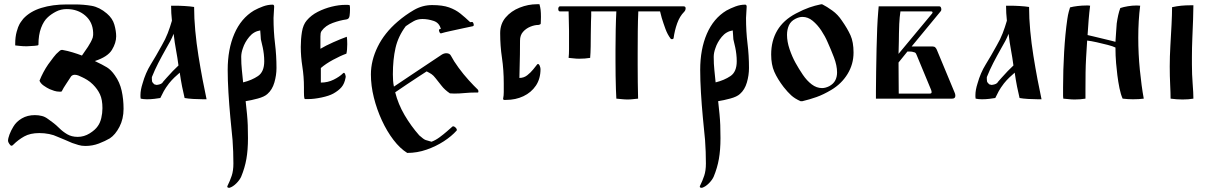

<svg xmlns="http://www.w3.org/2000/svg" viewBox="-20 -467 5740 909"><path d="M429 -178Q467 -160 486.5 -148Q506 -136 524 -110Q547 -78 556 -37.5Q565 3 565 48Q565 96 545.5 133.5Q526 171 500 188Q478 201 448 212.5Q418 224 384 224Q366 224 351.5 219.5Q337 215 322 210Q304 202 286 194.5Q268 187 251 180Q235 172 212.5 167.5Q190 163 166 163Q123 163 94.5 179Q66 195 43 218Q39 223 34 223Q30 223 24 214Q18 205 18 200Q18 188 25 169.5Q32 151 43 133Q57 109 83.5 93.5Q110 78 145 78Q154 78 162.5 79Q171 80 178 82Q192 85 207.5 96.5Q223 108 230 113Q245 124 261 140Q277 156 298 168.5Q319 181 348 181Q378 181 404.5 164.5Q431 148 443 130Q454 115 459.5 92Q465 69 465 45Q465 5 453.5 -20Q442 -45 420 -67Q407 -80 393 -88.5Q379 -97 370 -101Q362 -105 352.5 -109Q343 -113 334 -113Q324 -113 317 -106L294 -71Q287 -61 281.5 -51.5Q276 -42 272 -34Q270 -33 267 -33Q264 -33 262 -33Q249 -33 236.5 -37Q224 -41 215 -45Q202 -51 187 -61.5Q172 -72 167 -85Q184 -127 208 -162Q221 -179 233 -195.5Q245 -212 261 -225Q269 -233 279 -230Q301 -226 324 -219Q347 -212 368 -204Q381 -222 396.5 -245.5Q412 -269 419 -289Q422 -301 421 -313Q419 -363 383.5 -393.5Q348 -424 296 -424Q268 -424 245 -412Q222 -400 206 -385Q187 -368 174.5 -335Q162 -302 162 -255Q162 -251 142.5 -250Q123 -249 108 -248H102Q88 -248 70 -250Q52 -252 52 -252V-259Q52 -292 59 -317Q66 -342 72 -352Q75 -358 81 -366Q87 -374 90 -378Q122 -413 175.5 -429.5Q229 -446 296 -446H335Q376 -446 413.5 -439.5Q451 -433 486 -403Q513 -380 521.5 -350Q530 -320 530 -295Q530 -264 510 -231Q490 -198 429 -178Z M899 -434Q899 -381 904.5 -321.5Q910 -262 919.5 -203Q929 -144 939 -91Q949 -38 958 3H942Q920 3 895 1.5Q870 0 854 -3Q848 -27 842 -57.5Q836 -88 831 -123Q819 -113 805.5 -100Q792 -87 780 -72Q764 -51 755.5 -35.5Q747 -20 739 -3Q728 -1 710.5 1Q693 3 676 3Q660 3 646 0Q645 -5 645 -9Q645 -13 645 -17Q645 -41 655 -72Q669 -122 693.5 -161.5Q718 -201 746 -252Q763 -281 774 -309.5Q785 -338 794 -369Q792 -387 791 -405Q790 -423 790 -440H807Q830 -440 855 -438.5Q880 -437 899 -434ZM825 -157Q820 -195 813.5 -229.5Q807 -264 802 -307Q795 -289 786.5 -273Q778 -257 768 -240Q746 -201 729.5 -169Q713 -137 699 -102V-93Q699 -80 702.5 -76.5Q706 -73 710 -68Q712 -68 715.5 -66.5Q719 -65 720 -65Q725 -65 733.5 -67Q742 -69 748 -74Q751 -79 757.5 -86Q764 -93 769 -99Q784 -116 798 -130.5Q812 -145 825 -157Z M1275 -382Q1275 -318 1282 -261Q1289 -204 1289 -145Q1289 -111 1279 -76.5Q1269 -42 1246 -22Q1232 -9 1200.5 -0.5Q1169 8 1143 12Q1147 48 1149.5 74Q1152 100 1153 125.5Q1154 151 1154 187Q1154 243 1146.5 285.5Q1139 328 1122 369Q1115 385 1099 401Q1083 417 1067 422H1064Q1056 422 1056 416Q1056 414 1057 413Q1069 389 1077 365Q1085 341 1085 307Q1085 281 1084 251.5Q1083 222 1081 196Q1076 147 1070.5 88.5Q1065 30 1061.5 -29Q1058 -88 1058 -136Q1058 -234 1089.5 -307Q1121 -380 1182 -417Q1202 -428 1225 -436.5Q1248 -445 1271 -445Q1278 -445 1278 -435Q1278 -425 1276.5 -409Q1275 -393 1275 -382ZM1131 -77Q1172 -87 1201.5 -107Q1231 -127 1231 -177Q1231 -194 1229 -211Q1227 -228 1224 -242L1215 -281Q1214 -292 1213.5 -303.5Q1213 -315 1212 -323Q1181 -318 1160 -292.5Q1139 -267 1130 -239Q1122 -217 1122 -198Q1122 -164 1125 -136.5Q1128 -109 1131 -77Z M1419 -54Q1419 -104 1411.5 -151.5Q1404 -199 1404 -245Q1404 -282 1409.5 -316Q1415 -350 1432 -370Q1453 -395 1484.5 -411Q1516 -427 1550.5 -435.5Q1585 -444 1615 -444Q1620 -444 1625.5 -444Q1631 -444 1635 -443Q1637 -436 1637 -430.5Q1637 -425 1637 -420Q1637 -407 1635 -392Q1633 -377 1620 -375Q1590 -371 1555.5 -358.5Q1521 -346 1503 -321Q1499 -316 1498 -309Q1497 -302 1497 -294V-236Q1522 -251 1558 -267Q1594 -283 1622 -293Q1623 -286 1623.5 -277Q1624 -268 1624 -258Q1624 -245 1623 -233Q1622 -221 1620 -213Q1592 -203 1557 -184Q1522 -165 1499 -145V-76Q1532 -76 1560 -90Q1588 -104 1604 -120Q1610 -126 1614 -116Q1618 -106 1616 -99Q1611 -71 1597 -54.5Q1583 -38 1558 -24Q1538 -13 1502.5 -5.5Q1467 2 1441 2H1424Q1420 1 1419.5 -12.5Q1419 -26 1419 -31Z M2206 -362 2214 -363Q2219 -364 2222 -354.5Q2225 -345 2219 -343Q2199 -339 2169.5 -332.5Q2140 -326 2112 -320Q2084 -314 2068 -309Q2063 -308 2059.5 -318Q2056 -328 2062 -329L2067 -330Q2060 -359 2033 -368Q2006 -377 1980 -377Q1957 -377 1939 -367Q1921 -357 1901 -343Q1865 -295 1852.5 -240Q1840 -185 1840 -115Q1840 -100 1841 -85.5Q1842 -71 1845 -57Q1883 -83 1927 -112Q1971 -141 2009.5 -167Q2048 -193 2071 -208Q2082 -215 2093 -215Q2109 -215 2115 -203Q2128 -178 2151 -146.5Q2174 -115 2199.5 -87Q2225 -59 2242 -43Q2245 -40 2245 -34Q2245 -29 2242 -29H2233Q2205 -29 2180 -26.5Q2155 -24 2130 -24Q2126 -24 2120.5 -24.5Q2115 -25 2110 -25Q2085 -42 2070.5 -61Q2056 -80 2042 -97Q2032 -110 2023 -116Q2014 -122 2000 -129Q1989 -122 1963 -105Q1937 -88 1907 -68Q1877 -48 1851 -30Q1865 26 1895.5 78Q1926 130 1965 174Q1986 193 1995.5 196Q2005 199 2023 204Q2042 197 2061 183Q2080 169 2096 155Q2112 141 2121 133Q2123 131 2125 131Q2131 131 2137 137Q2143 143 2143 148Q2143 150 2142 151Q2118 178 2081 202Q2044 226 1999.5 241.5Q1955 257 1908 257Q1874 236 1843 195.5Q1812 155 1788 103Q1764 51 1750 -5Q1736 -61 1736 -115Q1736 -180 1768 -245.5Q1800 -311 1863 -365Q1899 -396 1939.5 -419.5Q1980 -443 2026 -443Q2075 -443 2106 -432Q2137 -421 2160 -402.5Q2183 -384 2206 -362Z M2539 -140Q2539 -94 2517 -61.5Q2495 -29 2458 -11.5Q2421 6 2376 6H2366Q2365 6 2363 4Q2361 2 2362 0Q2365 -14 2365 -31V-72Q2365 -136 2356.5 -193Q2348 -250 2348 -310Q2348 -354 2374 -384.5Q2400 -415 2440.5 -431Q2481 -447 2522 -447H2534Q2538 -433 2539.5 -420Q2541 -407 2541 -387Q2541 -376 2540.5 -367.5Q2540 -359 2540 -355Q2540 -353 2536 -351Q2532 -349 2530 -349Q2511 -349 2490.5 -340.5Q2470 -332 2456 -316Q2442 -300 2442 -275Q2442 -245 2441.5 -209Q2441 -173 2440 -142.5Q2439 -112 2439 -98Q2460 -98 2476 -110.5Q2492 -123 2504.5 -138.5Q2517 -154 2524 -163Q2525 -164 2527 -164Q2532 -164 2535.5 -155Q2539 -146 2539 -140Z M3001 0Q2988 1 2976.5 2.5Q2965 4 2951 4Q2938 4 2924.5 2.5Q2911 1 2898 0Q2897 -16 2896 -45Q2895 -74 2894.5 -108.5Q2894 -143 2894 -176Q2894 -209 2894 -233Q2894 -277 2895 -326.5Q2896 -376 2898 -413H2779Q2779 -404 2779 -392Q2779 -380 2778 -365L2777 -303Q2777 -277 2776.5 -246.5Q2776 -216 2774 -193Q2750 -189 2722 -189Q2709 -189 2697 -190.5Q2685 -192 2672 -193Q2674 -210 2674 -234Q2674 -258 2674 -278V-321Q2674 -344 2673 -368Q2672 -392 2672 -413H2631Q2623 -413 2623 -425Q2623 -429 2625 -433Q2627 -437 2631 -437H3216Q3226 -437 3226 -428Q3226 -418 3219 -411Q3198 -390 3186 -356.5Q3174 -323 3169 -286Q3168 -282 3162.5 -281.5Q3157 -281 3155 -284Q3140 -304 3130.5 -330Q3121 -356 3113 -382L3105 -413H3002Q3000 -370 2999.5 -319Q2999 -268 2999 -217V-159Q2999 -120 2999.5 -78Q3000 -36 3001 0Z M3512 -382Q3512 -318 3519 -261Q3526 -204 3526 -145Q3526 -111 3516 -76.5Q3506 -42 3483 -22Q3469 -9 3437.5 -0.5Q3406 8 3380 12Q3384 48 3386.5 74Q3389 100 3390 125.5Q3391 151 3391 187Q3391 243 3383.5 285.5Q3376 328 3359 369Q3352 385 3336 401Q3320 417 3304 422H3301Q3293 422 3293 416Q3293 414 3294 413Q3306 389 3314 365Q3322 341 3322 307Q3322 281 3321 251.5Q3320 222 3318 196Q3313 147 3307.5 88.5Q3302 30 3298.5 -29Q3295 -88 3295 -136Q3295 -234 3326.5 -307Q3358 -380 3419 -417Q3439 -428 3462 -436.5Q3485 -445 3508 -445Q3515 -445 3515 -435Q3515 -425 3513.5 -409Q3512 -393 3512 -382ZM3368 -77Q3409 -87 3438.5 -107Q3468 -127 3468 -177Q3468 -194 3466 -211Q3464 -228 3461 -242L3452 -281Q3451 -292 3450.5 -303.5Q3450 -315 3449 -323Q3418 -318 3397 -292.5Q3376 -267 3367 -239Q3359 -217 3359 -198Q3359 -164 3362 -136.5Q3365 -109 3368 -77Z M3779 12H3770Q3743 0 3726 -15.5Q3709 -31 3690 -55Q3661 -93 3646 -127Q3631 -161 3631 -209Q3631 -274 3660 -323Q3689 -372 3748 -403Q3784 -422 3811.5 -431.5Q3839 -441 3864 -446Q3866 -447 3870 -447Q3872 -447 3874 -446Q3894 -436 3920.5 -417Q3947 -398 3966 -369Q3992 -332 4006.5 -300Q4021 -268 4021 -218Q4021 -163 3992.5 -116.5Q3964 -70 3915 -41Q3878 -19 3845.5 -7.5Q3813 4 3779 12ZM3906 -59Q3926 -70 3934.5 -86.5Q3943 -103 3943 -124Q3943 -157 3928 -196Q3913 -235 3898 -268Q3886 -296 3868 -323Q3850 -350 3827.5 -368.5Q3805 -387 3779 -387Q3764 -387 3746 -378Q3724 -367 3715 -347Q3706 -327 3706 -302Q3706 -270 3718 -234.5Q3730 -199 3746 -170Q3762 -141 3781 -113Q3800 -85 3823 -67.5Q3846 -50 3872 -50Q3888 -50 3906 -59Z M4127 0V-35Q4127 -74 4128 -128Q4129 -182 4130 -237Q4131 -289 4133 -334Q4135 -379 4137.5 -407.5Q4140 -436 4140 -437H4427Q4434 -437 4436 -427.5Q4438 -418 4433 -413L4296 -247H4395Q4404 -247 4408.5 -242Q4413 -237 4415 -232L4499 -30Q4501 -26 4502 -22Q4503 -18 4503 -14Q4503 0 4488 0ZM4236 -309Q4236 -294 4235.5 -271Q4235 -248 4234.5 -230Q4234 -212 4234 -212L4392 -402Q4395 -405 4395 -408Q4395 -413 4388 -413H4243Q4242 -408 4239.5 -384.5Q4237 -361 4236 -309ZM4320 -206Q4320 -206 4317 -212.5Q4314 -219 4306 -220Q4299 -223 4287.5 -223Q4276 -223 4276 -223L4234 -171Q4234 -127 4234.5 -90Q4235 -53 4235 -24H4382Q4390 -24 4390.5 -29.5Q4391 -35 4388 -42Z M4852 -434Q4852 -381 4857.5 -321.5Q4863 -262 4872.5 -203Q4882 -144 4892 -91Q4902 -38 4911 3H4895Q4873 3 4848 1.5Q4823 0 4807 -3Q4801 -27 4795 -57.5Q4789 -88 4784 -123Q4772 -113 4758.5 -100Q4745 -87 4733 -72Q4717 -51 4708.5 -35.5Q4700 -20 4692 -3Q4681 -1 4663.5 1Q4646 3 4629 3Q4613 3 4599 0Q4598 -5 4598 -9Q4598 -13 4598 -17Q4598 -41 4608 -72Q4622 -122 4646.5 -161.5Q4671 -201 4699 -252Q4716 -281 4727 -309.5Q4738 -338 4747 -369Q4745 -387 4744 -405Q4743 -423 4743 -440H4760Q4783 -440 4808 -438.5Q4833 -437 4852 -434ZM4778 -157Q4773 -195 4766.5 -229.5Q4760 -264 4755 -307Q4748 -289 4739.5 -273Q4731 -257 4721 -240Q4699 -201 4682.5 -169Q4666 -137 4652 -102V-93Q4652 -80 4655.5 -76.5Q4659 -73 4663 -68Q4665 -68 4668.5 -66.5Q4672 -65 4673 -65Q4678 -65 4686.5 -67Q4695 -69 4701 -74Q4704 -79 4710.5 -86Q4717 -93 4722 -99Q4737 -116 4751 -130.5Q4765 -145 4778 -157Z M5141 -440Q5137 -409 5134 -372.5Q5131 -336 5129 -301Q5135 -300 5155 -295Q5175 -290 5198.5 -284.5Q5222 -279 5240 -274.5Q5258 -270 5261 -269Q5261 -269 5262 -285Q5263 -301 5264.5 -321.5Q5266 -342 5267 -356Q5270 -377 5274 -395Q5278 -413 5284 -429Q5299 -434 5320 -437.5Q5341 -441 5362 -441Q5367 -441 5370.5 -440.5Q5374 -440 5378 -440Q5369 -370 5369 -289Q5369 -212 5376.5 -136Q5384 -60 5395 0Q5373 3 5344 3Q5321 3 5295 0Q5286 -20 5280 -49.5Q5274 -79 5270 -111Q5266 -143 5264 -168Q5261 -204 5261 -242Q5249 -248 5224 -254.5Q5199 -261 5172 -267Q5145 -273 5127 -275Q5124 -229 5122 -193.5Q5120 -158 5119.5 -123.5Q5119 -89 5119 -44V0Q5095 4 5068 4Q5053 4 5040.5 2.5Q5028 1 5014 0Q5013 -6 5013 -12.5Q5013 -19 5013 -26V-54Q5013 -134 5018 -220.5Q5023 -307 5033 -376Q5036 -397 5040 -411.5Q5044 -426 5046 -432Q5061 -436 5082 -438.5Q5103 -441 5122 -441Q5127 -441 5132 -441Q5137 -441 5141 -440Z M5630 0Q5619 2 5606 3Q5593 4 5579 4Q5566 4 5551 3Q5536 2 5522 0Q5522 -26 5520 -66Q5518 -106 5518 -152Q5518 -199 5521 -250.5Q5524 -302 5526.5 -350Q5529 -398 5529 -433Q5552 -438 5572.5 -440Q5593 -442 5616 -442H5630Q5630 -416 5628.5 -375Q5627 -334 5625 -287.5Q5623 -241 5623 -197V-162Q5623 -115 5626.5 -70.5Q5630 -26 5630 0Z"/></svg>

Font: Ponomar
Style: Regular
Weight: 400
Version: Version 1.301; ttfautohint (v1.8.4.7-5d5b)